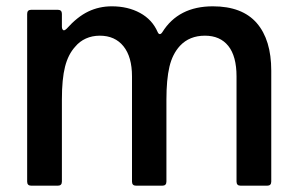

<svg xmlns="http://www.w3.org/2000/svg" viewBox="-20 -588 941 608"><path d="M79 0Q66 0 66 -13V-544Q66 -557 79 -557H163Q176 -557 176 -544V-503Q176 -498 178 -495Q180 -492 182 -492Q186 -492 191 -497Q225 -535 259.5 -551.5Q294 -568 334 -568Q385 -568 423.5 -547Q462 -526 479 -487Q482 -480 486 -480Q490 -480 494 -486Q545 -568 654 -568Q747 -568 793 -515Q839 -462 839 -364V-13Q839 0 826 0H742Q729 0 729 -13V-346Q729 -410 703 -442.5Q677 -475 629 -475Q580 -475 550 -443Q526 -417 516.5 -376.5Q507 -336 507 -273V-13Q507 0 494 0H411Q398 0 398 -13V-346Q398 -408 371 -441.5Q344 -475 296 -475Q272 -475 252 -466Q232 -457 218 -440Q196 -416 186 -377Q176 -338 176 -273V-13Q176 0 163 0Z"/></svg>

Font: Open Sauce Two Medium
Style: Regular
Weight: 500
Designer: Alfredo Marco Pradil
Foundry: Creative Sauce Fz LLC
Version: Version 1.477